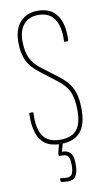

<svg xmlns="http://www.w3.org/2000/svg" viewBox="-95 -707 525 947"><g transform="rotate(-10 167.5 -233.5)"><path d="M163 6Q117 6 88.5 -13Q60 -32 47 -71Q34 -110 36 -168Q36 -172 40 -172H54Q57 -172 57 -168Q53 -90 79 -52.5Q105 -15 164 -15Q221 -15 247 -45.5Q273 -76 273 -143Q273 -203 256 -239Q239 -275 193 -308L124 -361Q80 -394 62 -430.5Q44 -467 44 -525Q44 -589 76.5 -625Q109 -661 164 -661Q229 -661 260.5 -617.5Q292 -574 288 -491Q288 -487 285 -487H269Q267 -487 267 -491Q270 -564 244 -602Q218 -640 165 -640Q117 -640 91 -610Q65 -580 65 -526Q65 -475 80.5 -441.5Q96 -408 135 -379L205 -326Q240 -300 259 -275Q278 -250 286 -219Q294 -188 294 -144Q294 -68 262 -31Q230 6 163 6ZM166 194Q157 194 149 193Q141 192 133 191Q130 190 130 187V176Q130 172 133 172Q140 173 147 174Q154 175 163 175Q185 175 191.5 160Q198 145 198 121V111Q198 86 189.5 74.5Q181 63 161 63H146Q143 63 143 57Q143 55 143 51Q143 47 144 45L157 -6Q159 -9 162 -9H174Q178 -9 176 -5L162 45H168Q189 45 203.5 59.5Q218 74 218 109V123Q218 156 206.5 175Q195 194 166 194Z"/></g></svg>

Font: Sofia Sans Extra Condensed Thin
Style: Regular
Weight: 250
Version: Version 4.100